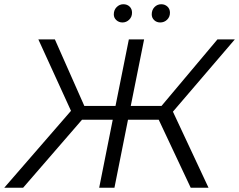

<svg xmlns="http://www.w3.org/2000/svg" viewBox="-50 -886 1128 906"><path d="M766 -359 934 0H850L699 -321H554L490 0H418L482 -321H337L59 0H-30L285 -363L131 -700H209L348 -386H495L558 -700H630L567 -386H712L976 -700H1058ZM487 -818Q487 -839 500.5 -852.5Q514 -866 532 -866Q550 -866 561.5 -855Q573 -844 573 -826Q573 -806 559.5 -793Q546 -780 528 -780Q511 -780 499 -791Q487 -802 487 -818ZM666 -818Q666 -839 679 -852.5Q692 -866 711 -866Q728 -866 740 -855Q752 -844 752 -826Q752 -806 738.5 -793Q725 -780 706 -780Q689 -780 677.5 -791Q666 -802 666 -818Z"/></svg>

Font: Montserrat Alternates
Style: Italic
Weight: 400
Italic angle: -11.3°
Designer: Julieta Ulanovsky
Foundry: Julieta Ulanovsky
Version: Version 7.200